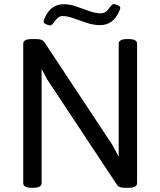

<svg xmlns="http://www.w3.org/2000/svg" viewBox="-20 -887 759 909"><path d="M589 -702Q629 -702 629 -680V-20Q629 2 589 2H569Q555 2 546.5 -1.5Q538 -5 534 -12L204 -510L177 -561V-20Q177 2 137 2H130Q90 2 90 -20V-680Q90 -702 130 -702H151Q168 -702 177 -698Q186 -694 193 -683L512 -201L542 -145V-680Q542 -702 582 -702ZM282.4 -867Q311 -867 342.3 -856Q373.7 -845 402.8 -834.5Q432 -824 456.2 -824Q469.4 -824 479.3 -830.5Q489.2 -837 500.2 -853Q507.9 -864 514.5 -866.5Q521.1 -869 529.9 -865L537.6 -862Q547.5 -858 549.1 -852.5Q550.8 -847 545.3 -836Q528.8 -799 506.2 -783.5Q483.7 -768 454 -768Q423.2 -768 391.3 -778.5Q359.4 -789 329.7 -800Q300 -811 276.9 -811Q264.8 -811 255.4 -804Q246.1 -797 235.1 -781Q227.4 -770 221.9 -767.5Q216.4 -765 206.5 -769L196.6 -773Q187.8 -777 186.7 -782.5Q185.6 -788 190 -798Q206.5 -836 229 -851.5Q251.6 -867 282.4 -867Z"/></svg>

Font: Asap VF Beta
Style: Regular
Weight: 400
Designer: Pablo Cosgaya
Foundry: Pablo Cosgaya
Version: Version 1.007